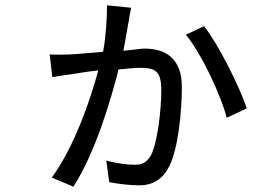

<svg xmlns="http://www.w3.org/2000/svg" viewBox="-20 -641 1040 719"><path d="M424 -381C458 -384 486 -387 505 -387C560 -387 584 -376 584 -304C584 -224 569 -104 545 -59C527 -29 508 -24 486 -24C459 -24 415 -29 378 -40L389 41C418 47 464 53 501 53C554 53 591 29 615 -21C647 -85 661 -221 661 -316C661 -421 601 -459 522 -459C504 -459 478 -454 442 -451C451 -496 458 -544 463 -566C464 -578 468 -595 471 -612L381 -621C380 -567 377 -506 366 -447C314 -443 266 -438 240 -437C215 -436 191 -436 166 -437L176 -352C194 -355 220 -360 241 -362C264 -365 302 -373 348 -377C319 -270 260 -94 174 24L255 58C337 -70 395 -266 424 -381ZM904 -235C880 -311 796 -479 744 -543L676 -511C732 -444 807 -287 829 -200L904 -235Z"/></svg>

Font: Glow Sans SC Normal Book
Style: Regular
Weight: 500
Designer: Ryoko NISHIZUKA (kana, bopomofo & ideographs); Paul D. Hunt (Latin, Greek & Cyrillic); Sandoll Communications, Soo-young
Version: Version 0.93